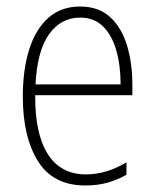

<svg xmlns="http://www.w3.org/2000/svg" viewBox="-20 -610 475 589"><path d="M226 -590Q283 -590 318.5 -557Q354 -524 370 -469.5Q386 -415 386 -351V-318H88Q87 -200 126.5 -137.5Q166 -75 244 -75Q306 -75 368 -112V-74Q340 -58 309.5 -49.5Q279 -41 242 -41Q143 -41 96.5 -115.5Q50 -190 50 -314Q50 -396 69.5 -458Q89 -520 128 -555Q167 -590 226 -590ZM226 -556Q167 -556 130.5 -505Q94 -454 89 -351H350Q350 -408 337 -454.5Q324 -501 296.5 -528.5Q269 -556 226 -556Z"/></svg>

Font: Noto Sans Tamil UI Condensed ExtraLight
Style: Regular
Weight: 200
Width: 3
Designer: Jelle Bosma - Monotype Design Team
Foundry: Monotype Imaging Inc.
Version: Version 2.004; ttfautohint (v1.8.4.7-5d5b)